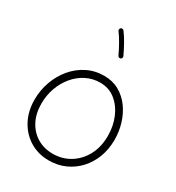

<svg xmlns="http://www.w3.org/2000/svg" viewBox="-240 -1175 1226 1338"><g transform="rotate(30 372.5 -506.0)"><path d="M360.4 19.5Q274.4 19.5 207.3 -21.5Q140.1 -62.5 101.6 -134.5Q63 -206.5 63 -299.3Q63 -374 87.6 -443.4Q112.3 -512.7 157.5 -567.1Q202.6 -621.6 264.9 -653.3Q327.1 -685.1 402.3 -685.1Q470.2 -685.1 522.9 -655.3Q575.7 -625.5 612.1 -575.4Q648.4 -525.4 667.5 -462.6Q686.5 -399.9 686.5 -334Q686.5 -258.3 662.1 -193.8Q637.7 -129.4 593.5 -81.5Q549.3 -33.7 490 -7.1Q430.7 19.5 360.4 19.5ZM360.4 -34.7Q437.5 -34.7 499 -72.8Q560.5 -110.8 596.4 -178.2Q632.3 -245.6 632.3 -334Q632.3 -414.1 603.5 -481.4Q574.7 -548.8 522.9 -589.4Q471.2 -629.9 402.3 -629.9Q341.8 -629.9 289.8 -603.5Q237.8 -577.1 199.5 -531Q161.1 -484.9 139.6 -425.3Q118.2 -365.7 118.2 -299.3Q118.2 -219.2 149.4 -159.7Q180.7 -100.1 235.6 -67.4Q290.5 -34.7 360.4 -34.7ZM334 -1028.8Q339.4 -1033.2 346.7 -1032.2Q354 -1031.2 358.4 -1025.9Q381.3 -996.6 406 -952.1Q430.7 -907.7 448.2 -869.6Q450.7 -863.3 448.2 -856.2Q445.8 -849.1 439.5 -846.7Q433.1 -843.8 426.3 -846.4Q419.4 -849.1 416.5 -855.5Q399.9 -892.1 375.5 -935.3Q351.1 -978.5 331.1 -1004.4Q326.7 -1009.8 327.9 -1017.1Q329.1 -1024.4 334 -1028.8Z"/></g></svg>

Font: Mikhak-FD Light
Style: Regular
Weight: 300
Designer: Amin Abedi
Version: Version 3.2